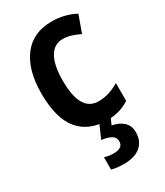

<svg xmlns="http://www.w3.org/2000/svg" viewBox="-197 -634 820 955"><g transform="rotate(-30 212.5 -157.0)"><path d="M259 10Q155 10 98.5 -58Q42 -126 42 -269Q42 -403 99.5 -478.5Q157 -554 264 -554Q304 -554 338.5 -545Q373 -536 400 -521L365 -424Q341 -436 317 -443.5Q293 -451 269 -451Q219 -451 192.5 -405Q166 -359 166 -270Q166 -93 270 -93Q302 -93 331.5 -102.5Q361 -112 389 -129V-27Q335 10 259 10ZM353 132Q353 183 319.5 211.5Q286 240 225 240Q182 240 153 232V161Q179 169 205 169Q259 169 259 130Q259 107 239 95.5Q219 84 184 80L219 0H284L265 43Q304 50 328.5 72Q353 94 353 132Z"/></g></svg>

Font: Noto Sans Bengali Condensed SemiBold
Style: Regular
Weight: 600
Width: 3
Designer: Joana Ranito - Universal Thirst; Jelle Bosma - Monotype Design Team
Foundry: Universal Thirst ehf.
Version: Version 3.000; ttfautohint (v1.8.4.7-5d5b)